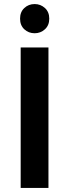

<svg xmlns="http://www.w3.org/2000/svg" viewBox="-20 -927 341 947"><path d="M82 0V-693H219V0ZM151 -763Q121 -763 100 -782.5Q79 -802 79 -835Q79 -868 100 -887.5Q121 -907 151 -907Q180 -907 201.5 -887.5Q223 -868 223 -835Q223 -802 201.5 -782.5Q180 -763 151 -763Z"/></svg>

Font: Ubuntu Sans
Style: Bold
Weight: 700
Designer: Dalton Maag Ltd
Foundry: Dalton Maag Ltd
Version: Version 1.006; ttfautohint (v1.8.4.7-5d5b)